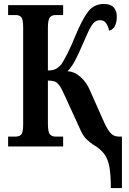

<svg xmlns="http://www.w3.org/2000/svg" viewBox="-20 -740 650 970"><path d="M540 210Q540 143 532.5 102.5Q525 62 506 37Q487 12 453 -8Q434 -20 417.5 -36Q401 -52 389 -78L302 -268Q289 -297 278 -311Q267 -325 254.5 -329Q242 -333 222 -333V-116Q222 -72 232.5 -61Q243 -50 260 -50H299V0H21V-50H60Q77 -50 87 -60Q97 -70 97 -111V-602Q97 -643 87 -653.5Q77 -664 60 -664H21V-714H299V-664H260Q243 -664 232.5 -653Q222 -642 222 -598V-384Q247 -384 261.5 -391.5Q276 -399 289 -414Q300 -429 319 -466Q338 -503 360 -557Q395 -642 425 -681Q455 -720 505 -720Q539 -720 554.5 -702.5Q570 -685 570 -657Q570 -595 531 -585Q527 -606 516.5 -622Q506 -638 485 -638Q460 -638 443.5 -612Q427 -586 402 -526Q375 -463 358 -431.5Q341 -400 321 -380Q355 -379 386.5 -351.5Q418 -324 435 -282L499 -138Q517 -95 534.5 -72.5Q552 -50 580 -50H596V210Z"/></svg>

Font: Noto Serif ExtraCondensed
Style: Bold
Weight: 700
Width: 2
Designer: Monotype Design Team
Foundry: Monotype Imaging Inc.
Version: Version 2.014; ttfautohint (v1.8.4.7-5d5b)